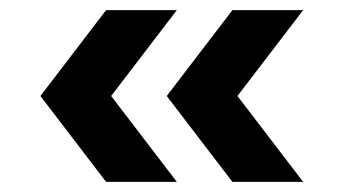

<svg xmlns="http://www.w3.org/2000/svg" viewBox="-20 -490 680 380"><path d="M190 -470H330L200 -300L330 -130H190L60 -300ZM440 -470H580L450 -300L580 -130H440L310 -300Z"/></svg>

Font: Madhuban Bold
Style: Regular
Weight: 700
Designer: jaikishan Patel
Foundry: MagicType
Version: Version 1.000